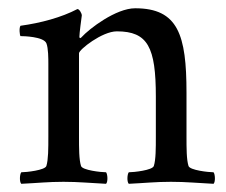

<svg xmlns="http://www.w3.org/2000/svg" viewBox="-20 -448 554 471"><path d="M311.5 -427.7C264.6 -427.7 199.2 -377.9 179.7 -356.4C178.7 -355.5 177.7 -354.5 176.8 -354.5C174.8 -354.5 174.8 -357.4 174.8 -358.4C174.8 -366.2 179.7 -403.3 180.7 -410.2C180.7 -415 174.8 -425.8 169.9 -425.8C130.9 -405.3 80.1 -391.6 30.3 -384.8C26.4 -379.9 28.3 -361.3 30.3 -359.4C37.1 -359.4 86.9 -358.4 93.8 -341.8C98.6 -330.1 98.6 -303.7 98.6 -291V-113.3C98.6 -84 98.6 -56.6 93.8 -41C90.8 -30.3 43.9 -25.4 32.2 -25.4C28.3 -20.5 27.3 -2 32.2 2.9C72.3 1 97.7 -2 135.7 -2C173.8 -2 200.2 1 240.2 2.9C245.1 -2 244.1 -20.5 240.2 -25.4C228.5 -25.4 181.6 -30.3 178.7 -41C173.8 -56.6 173.8 -84 173.8 -113.3V-317.4C173.8 -326.2 230.5 -371.1 266.6 -371.1C342.8 -371.1 362.3 -332 362.3 -210.9V-113.3C362.3 -84 362.3 -56.6 357.4 -41C354.5 -30.3 307.6 -25.4 295.9 -25.4C292 -20.5 291 -2 295.9 2.9C335.9 1 361.3 -2 399.4 -2C437.5 -2 463.9 1 503.9 2.9C508.8 -2 507.8 -20.5 503.9 -25.4C492.2 -25.4 445.3 -30.3 442.4 -41C437.5 -56.6 437.5 -84 437.5 -113.3V-220.7C437.5 -362.3 417 -427.7 311.5 -427.7Z"/></svg>

Font: Crimson
Style: Roman
Weight: 400
Version: Version 0.2